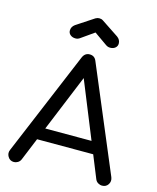

<svg xmlns="http://www.w3.org/2000/svg" viewBox="-144 -1115 991 1213"><g transform="rotate(15 351.5 -508.5)"><path d="M65 0Q39 0 25.5 -22.5Q12 -45 23 -69L308 -749Q322 -781 353 -781Q386 -781 398 -749L685 -67Q695 -42 681.5 -21Q668 0 642 0Q628 0 615.5 -7.5Q603 -15 597 -29L340 -662H369L109 -29Q103 -15 90.5 -7.5Q78 0 65 0ZM122 -177 159 -256H556L592 -177ZM239 -855Q219 -855 205.5 -866Q192 -877 192 -894Q192 -919 214 -935L328 -1010Q340 -1017 352 -1017Q359 -1017 365 -1015.5Q371 -1014 377 -1010L490 -935Q512 -919 512 -894Q512 -877 499 -866Q486 -855 466 -855Q457 -855 450 -857.5Q443 -860 436 -865L352 -924L268 -865Q255 -855 239 -855Z"/></g></svg>

Font: Comfortaa SemiBold
Style: Regular
Weight: 600
Designer: Johan Aakerlund
Foundry: Johan Aakerlund
Version: Version 3.104; ttfautohint (v1.8.1.43-b0c9)